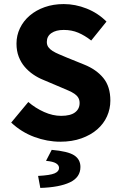

<svg xmlns="http://www.w3.org/2000/svg" viewBox="-20 -684 596 943"><path d="M276 12Q212 12 148.5 -11.5Q85 -35 35 -82L119 -183Q154 -153 196.5 -134Q239 -115 280 -115Q326 -115 348.5 -132Q371 -149 371 -178Q371 -193 364.5 -204Q358 -215 345.5 -223.5Q333 -232 315.5 -239.5Q298 -247 277 -256L192 -292Q167 -302 143.5 -318Q120 -334 101.5 -355.5Q83 -377 72 -405.5Q61 -434 61 -470Q61 -510 78 -545.5Q95 -581 126 -607.5Q157 -634 199.5 -649Q242 -664 293 -664Q350 -664 405.5 -642Q461 -620 503 -578L428 -485Q396 -510 364 -523.5Q332 -537 293 -537Q255 -537 232.5 -521.5Q210 -506 210 -478Q210 -463 217.5 -452.5Q225 -442 238.5 -433.5Q252 -425 270 -417.5Q288 -410 309 -401L393 -367Q453 -343 487.5 -301Q522 -259 522 -190Q522 -149 505.5 -112.5Q489 -76 457.5 -48.5Q426 -21 380 -4.5Q334 12 276 12ZM178 239 167 180Q226 177 248 167.5Q270 158 270 141Q270 127 255 118Q240 109 206 106L234 52Q314 59 344.5 79Q375 99 375 136Q375 187 323.5 211.5Q272 236 178 239Z"/></svg>

Font: Giro Regular
Style: Bold
Weight: 700
Designer: Paul D. Hunt
Foundry: Adobe Systems Incorporated
Version: Version 1.000;PS 1.0;hotconv 1.0.88;makeotf.lib2.5.647800